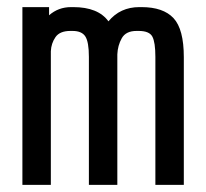

<svg xmlns="http://www.w3.org/2000/svg" viewBox="-20 -520 580 540"><path d="M118 -500V-477Q144 -500 180 -500H186Q256 -500 285 -460Q318 -500 372 -500H378Q439 -500 468 -469Q497 -438 497 -359V0H417V-360Q417 -401 408.5 -417Q400 -433 370 -433H364Q334 -433 322.5 -412.5Q311 -392 310 -367V0H230V-360Q230 -402 220 -417.5Q210 -433 184 -433H178Q148 -433 136 -415.5Q124 -398 123 -376V0H43V-500Z"/></svg>

Font: Share Tech Mono
Style: Regular
Weight: 400
Designer: Ralph Oliver du Carrois
Foundry: Ralph Oliver du Carrois
Version: Version 1.003